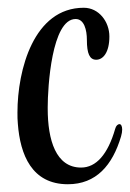

<svg xmlns="http://www.w3.org/2000/svg" viewBox="-20 -456 335 495"><path d="M155 19C228 19 270 -30 292 -104C294 -111 295 -117 295 -122C295 -131 292 -136 288 -136C284 -136 279 -132 277 -124C258 -58 228 -24 189 -24C124 -24 103 -95 103 -176V-180C103 -230 113 -407 175 -407C197 -407 204 -379 204 -353C204 -318 211 -302 228 -302C246 -302 262 -321 262 -362C262 -400 235 -436 196 -436C67 -436 25 -276 25 -166C25 -156 25 -146 26 -137C32 -57 62 19 155 19Z"/></svg>

Font: Style Script
Style: Regular
Weight: 400
Designer: Robert E. Leuschke
Foundry: Robert E. Leuschke
Version: Version 1.010